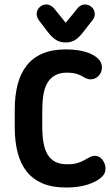

<svg xmlns="http://www.w3.org/2000/svg" viewBox="-20 -828 492 859"><path d="M169 -329Q169 -370 174 -402.5Q179 -435 192 -457Q205 -479 226.5 -491Q248 -503 281 -503Q324 -503 354 -483Q372 -473 385 -473Q406 -473 421 -488.5Q436 -504 436 -526Q436 -545 424 -560Q404 -583 365.5 -595Q327 -607 275 -607Q214 -607 170.5 -588.5Q127 -570 99.5 -535Q72 -500 59 -450.5Q46 -401 46 -338V-258Q46 -195 59 -145Q72 -95 99.5 -60.5Q127 -26 170.5 -7.5Q214 11 276 11Q333 11 375 -3Q417 -17 439 -40Q452 -54 452 -74Q452 -95 438.5 -113Q425 -131 403 -131Q393 -131 376 -122Q356 -110 341.5 -104Q327 -98 313.5 -95.5Q300 -93 281 -93Q248 -93 226.5 -104.5Q205 -116 192.5 -137.5Q180 -159 174.5 -190Q169 -221 169 -260ZM274 -726 229 -782Q210 -808 187 -808Q170 -808 157 -795.5Q144 -783 144 -765Q144 -752 155 -736L193 -686Q214 -659 232 -648.5Q250 -638 274 -638Q298 -638 316 -649Q334 -660 355 -688L394 -738Q404 -750 404 -765Q404 -783 391 -795.5Q378 -808 360 -808Q337 -808 319 -781Z"/></svg>

Font: Beiruti
Style: Bold
Weight: 700
Designer: Arlette Boutros
Foundry: Boutros
Version: Version 1.41